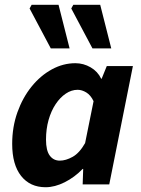

<svg xmlns="http://www.w3.org/2000/svg" viewBox="-20 -773 592 805"><path d="M171.1 12Q106 12 68.5 -35.3Q31.1 -82.7 31.1 -169.8Q31.1 -240.8 53.1 -302.4Q75.1 -363.9 112.4 -410Q149.6 -456 197.1 -482Q244.6 -508 296.2 -508Q330 -508 359.9 -490.7Q389.8 -473.3 404.2 -443H406.2L427.7 -496H537.2L438.1 0H326.6L328.8 -64.6H326.4Q292.9 -29.8 251.3 -8.9Q209.7 12 171.1 12ZM230.8 -99.5Q256 -99.5 284.5 -115.4Q313 -131.2 336.8 -173L372.3 -348.8Q360.2 -374.1 341.9 -385.3Q323.5 -396.5 305.6 -396.5Q279.6 -396.5 255.9 -380.5Q232.1 -364.6 213.3 -336.3Q194.4 -308 183.6 -269.9Q172.9 -231.8 172.9 -187.6Q172.9 -142 188.5 -120.8Q204 -99.5 230.8 -99.5ZM193 -570 104.1 -737.4 112.7 -753H225.4L271.8 -570ZM367.7 -570 278.8 -737.4 287.4 -753H400.1L446.5 -570Z"/></svg>

Font: Source Sans 3
Style: Italic
Weight: 200
Italic angle: -11°
Designer: Paul D. Hunt
Foundry: Adobe
Version: Version 3.046;hotconv 1.0.118;makeotfexe 2.5.65603